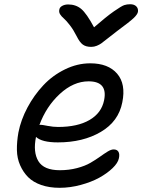

<svg xmlns="http://www.w3.org/2000/svg" viewBox="-20 -874 671 906"><path d="M594.2 -854Q613.3 -854 623.3 -843.8Q633.3 -833.5 630.9 -817.9Q628.4 -805.7 611.1 -789.1Q593.8 -772.5 532.2 -727.1Q512.7 -712.4 489.5 -693.8Q466.3 -675.3 457.8 -669.2Q449.2 -663.1 436.8 -658Q424.3 -652.8 410.2 -652.8Q385.7 -652.8 370.8 -663.6Q356 -674.3 341.8 -703.1Q327.1 -732.4 309.8 -754.9Q292.5 -777.3 281.5 -786.6Q270.5 -795.9 263.9 -806.2Q257.3 -816.4 259.8 -828.1Q261.2 -839.4 273.4 -846.2Q285.6 -853 301.8 -853Q337.9 -853 363.3 -831.8Q388.7 -810.5 423.8 -745.1Q481.4 -795.4 517.6 -820.6Q553.7 -845.7 566.4 -849.9Q579.1 -854 594.2 -854ZM261.2 12.2Q212.9 12.2 174.8 -1Q136.7 -14.2 113 -37.8Q89.4 -61.5 75 -94.2Q60.5 -127 59.8 -166Q59.1 -205.1 66.9 -249Q78.6 -308.6 109.6 -366.7Q140.6 -424.8 184.3 -471.4Q228 -518.1 286.4 -546.6Q344.7 -575.2 405.8 -575.2Q490.7 -575.2 532.7 -526.4Q574.7 -477.5 557.1 -391.1Q539.6 -300.8 455.6 -251.5Q371.6 -202.1 252.9 -202.1Q177.2 -202.1 149.9 -228Q135.3 -156.2 161.1 -113.5Q187 -70.8 262.2 -70.8Q305.7 -70.8 343.5 -80.8Q381.3 -90.8 406.5 -105.5Q431.6 -120.1 451.7 -134.5Q471.7 -148.9 488 -158.9Q504.4 -168.9 516.1 -168.9Q532.2 -168.9 538.8 -158Q545.4 -147 541 -127Q536.6 -105 511.2 -80.6Q485.8 -56.2 448.7 -35.6Q411.6 -15.1 361.3 -1.5Q311 12.2 261.2 12.2ZM171.9 -285.2Q178.2 -285.2 204.6 -280Q231 -274.9 253.9 -274.9Q346.2 -274.9 402.6 -307.9Q459 -340.8 471.2 -400.9Q489.3 -490.2 397.9 -490.2Q326.7 -490.2 262.2 -430.7Q197.8 -371.1 166 -284.2Z"/></svg>

Font: Shantell Sans Irregular Bouncy
Style: Italic
Weight: 400
Italic angle: -11.31°
Designer: Stephen Nixon, Anya Danilova, Shantell Martin
Foundry: Arrow Type
Version: Version 1.006;[9816181b4]